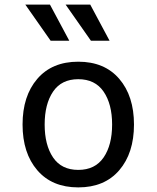

<svg xmlns="http://www.w3.org/2000/svg" viewBox="-20 -802 680 834"><path d="M78 -261Q78 -385 142 -459.5Q206 -534 320 -534Q434 -534 498 -459.5Q562 -385 562 -261Q562 -137 498 -62.5Q434 12 320 12Q206 12 142 -62.5Q78 -137 78 -261ZM467 -261Q467 -350 430 -404Q393 -458 320 -458Q247 -458 210.5 -404Q174 -350 174 -261Q174 -172 210.5 -118Q247 -64 320 -64Q393 -64 430 -118Q467 -172 467 -261ZM90 -782H197L281 -625H200ZM265 -782H372L456 -625H375Z"/></svg>

Font: AmikoRegular
Style: Regular
Weight: 400
Designer: Pablo Impallari, Rodrigo Fuenzalida, Andres Torresi
Foundry: Impallari Type
Version: Version 1.000; ttfautohint (v1.3)